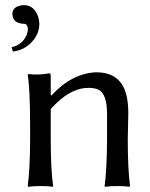

<svg xmlns="http://www.w3.org/2000/svg" viewBox="-20 -718 579 741"><path d="M71.8 -698.2Q110.8 -698.2 126.5 -655.3Q131.8 -640.1 131.8 -625Q131.8 -583 95.7 -548.8Q67.4 -523.4 29.8 -519L24.9 -536.1Q67.9 -545.4 83.5 -585Q87.4 -596.2 87.9 -605Q86.9 -624.5 74.2 -626Q28.8 -627 27.8 -664.1Q27.8 -688.5 55.7 -695.8Q63.5 -698.2 71.8 -698.2ZM473.1 -180.2Q473.1 -65.4 481.9 0L480 2.9Q461.9 0 433.1 0Q404.3 0 386.2 2.9L383.8 0Q392.6 -68.4 393.1 -180.2V-277.8Q393.1 -356.9 358.9 -372.6Q344.2 -378.9 320.8 -378.9Q260.3 -378.9 198.7 -320.8Q186.5 -309.1 175.8 -296.9V-180.2Q175.8 -64 185.1 0L183.1 2.9Q165 0 136.2 0Q107.4 0 88.9 2.9L86.9 0Q95.7 -62 96.2 -180.2V-234.9Q96.2 -373 86.9 -429.2L88.9 -432.1Q132.8 -427.7 169.9 -435.1Q175.3 -435.1 175.8 -427.2Q175.8 -425.8 175.8 -424.8V-352.1L178.2 -349.1Q257.8 -435.5 351.1 -439Q450.7 -439 469.7 -342.8Q475.1 -315.4 475.1 -280.8Q475.1 -264.6 474.1 -230.5Q473.1 -195.8 473.1 -180.2Z"/></svg>

Font: Linux Biolinum Capitals O
Style: Small Caps
Weight: 400
Designer: Philipp H. Poll
Foundry: Philipp H. Poll
Version: Version 1.0.4